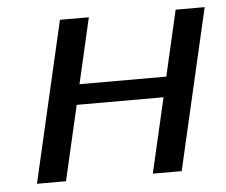

<svg xmlns="http://www.w3.org/2000/svg" viewBox="-42 -548 700 595"><g transform="rotate(-5 307.5 -250.0)"><path d="M500 0H410.2L463.9 -232.9H193.8L140.1 0H49.8L165 -500H254.9L208 -295.9H478L524.9 -500H615.2Z"/></g></svg>

Font: Perun
Style: Italic
Weight: 400
Italic angle: -12°
Foundry: Stefan Peev, Context Ltd
Version: Version 001.000